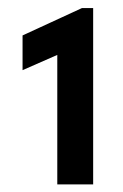

<svg xmlns="http://www.w3.org/2000/svg" viewBox="-20 -911 312 486"><path d="M125 -772 37.1 -733.4V-821.3L187.5 -890.6H215.8V-444.3H125Z"/></svg>

Font: Reddit Sans Fudge SemiBold
Style: Regular
Weight: 600
Designer: Stephen Hutchings
Foundry: Reddit
Version: Version 1.011